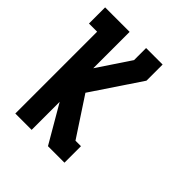

<svg xmlns="http://www.w3.org/2000/svg" viewBox="-155 -943 747 747"><g transform="rotate(45 218.0 -570.0)"><path d="M225.6 -299.8Q255.9 -299.8 315.4 -299.8Q315.4 -330.1 315.4 -390.6Q304.7 -390.6 285.2 -390.6Q250 -444.3 180.7 -549.8Q225.6 -617.2 315.4 -751Q315.4 -751 315.4 -751Q315.4 -780.3 315.4 -839.8Q299.8 -839.8 269.5 -839.8Q269.5 -839.8 269.5 -839.8Q269.5 -839.8 269.5 -839.8Q254.9 -839.8 224.6 -839.8Q224.6 -817.4 224.6 -773.4Q195.3 -728.5 134.8 -638.7Q134.8 -706.1 134.8 -838.9Q105.5 -838.9 44.9 -838.9Q30.3 -838.9 0 -838.9Q0 -824.2 0 -801.8Q0 -779.3 0 -750Q14.6 -750 44.9 -750Q44.9 -599.6 44.9 -299.8Q75.2 -299.8 134.8 -299.8Q134.8 -351.6 134.8 -454.1Q165 -402.3 224.6 -299.8Q224.6 -299.8 224.6 -299.8Q225.6 -299.8 225.6 -299.8Q225.6 -299.8 225.6 -299.8Q225.6 -299.8 225.6 -299.8Z"/></g></svg>

Font: Reach
Style: Fill
Weight: 400
Designer: Billy Harris
Version: Version 1.0